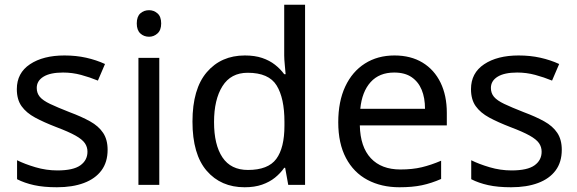

<svg xmlns="http://www.w3.org/2000/svg" viewBox="-20 -780 2435 810"><path d="M434 -148Q434 -96 408 -61Q382 -26 334 -8Q286 10 220 10Q164 10 123.5 1Q83 -8 52 -24V-104Q84 -88 129.5 -74.5Q175 -61 222 -61Q289 -61 319 -82.5Q349 -104 349 -140Q349 -160 338 -176Q327 -192 298.5 -208Q270 -224 217 -244Q165 -264 128 -284Q91 -304 71 -332Q51 -360 51 -404Q51 -472 106.5 -509Q162 -546 252 -546Q301 -546 343.5 -536.5Q386 -527 423 -510L393 -440Q359 -454 322 -464Q285 -474 246 -474Q192 -474 163.5 -456.5Q135 -439 135 -409Q135 -387 148 -371.5Q161 -356 191.5 -341.5Q222 -327 273 -307Q324 -288 360 -268Q396 -248 415 -219.5Q434 -191 434 -148Z M652 -536V0H564V-536ZM609 -737Q629 -737 644.5 -723.5Q660 -710 660 -681Q660 -653 644.5 -639Q629 -625 609 -625Q587 -625 572 -639Q557 -653 557 -681Q557 -710 572 -723.5Q587 -737 609 -737Z M1012 10Q912 10 852 -59.5Q792 -129 792 -267Q792 -405 852.5 -475.5Q913 -546 1013 -546Q1055 -546 1086 -535.5Q1117 -525 1140 -507Q1163 -489 1179 -467H1185Q1184 -480 1181.5 -505.5Q1179 -531 1179 -546V-760H1267V0H1196L1183 -72H1179Q1163 -49 1140 -30.5Q1117 -12 1085.5 -1Q1054 10 1012 10ZM1026 -63Q1111 -63 1145.5 -109.5Q1180 -156 1180 -250V-266Q1180 -366 1147 -419.5Q1114 -473 1025 -473Q954 -473 918.5 -416.5Q883 -360 883 -265Q883 -169 918.5 -116Q954 -63 1026 -63Z M1644 -546Q1713 -546 1762.5 -516Q1812 -486 1838.5 -431.5Q1865 -377 1865 -304V-251H1498Q1500 -160 1544.5 -112.5Q1589 -65 1669 -65Q1720 -65 1759.5 -74.5Q1799 -84 1841 -102V-25Q1800 -7 1760 1.5Q1720 10 1665 10Q1589 10 1530.5 -21Q1472 -52 1439.5 -113.5Q1407 -175 1407 -264Q1407 -352 1436.5 -415Q1466 -478 1519.5 -512Q1573 -546 1644 -546ZM1643 -474Q1580 -474 1543.5 -433.5Q1507 -393 1500 -321H1773Q1773 -367 1759 -401Q1745 -435 1716.5 -454.5Q1688 -474 1643 -474Z M2350 -148Q2350 -96 2324 -61Q2298 -26 2250 -8Q2202 10 2136 10Q2080 10 2039.5 1Q1999 -8 1968 -24V-104Q2000 -88 2045.5 -74.5Q2091 -61 2138 -61Q2205 -61 2235 -82.5Q2265 -104 2265 -140Q2265 -160 2254 -176Q2243 -192 2214.5 -208Q2186 -224 2133 -244Q2081 -264 2044 -284Q2007 -304 1987 -332Q1967 -360 1967 -404Q1967 -472 2022.5 -509Q2078 -546 2168 -546Q2217 -546 2259.5 -536.5Q2302 -527 2339 -510L2309 -440Q2275 -454 2238 -464Q2201 -474 2162 -474Q2108 -474 2079.5 -456.5Q2051 -439 2051 -409Q2051 -387 2064 -371.5Q2077 -356 2107.5 -341.5Q2138 -327 2189 -307Q2240 -288 2276 -268Q2312 -248 2331 -219.5Q2350 -191 2350 -148Z"/></svg>

Font: lgurmukhi25
Style: Book
Weight: 400
Designer: Jelle Bosma - Monotype Design Team
Foundry: Monotype Imaging Inc.
Version: Version 2.003